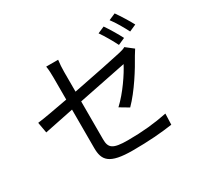

<svg xmlns="http://www.w3.org/2000/svg" viewBox="-178 -1055 1357 1310"><g transform="rotate(-30 500.0 -400.0)"><path d="M762 -796 709 -773C736 -735 770 -675 790 -635L844 -659C824 -699 787 -760 762 -796ZM872 -836 819 -813C848 -776 880 -719 902 -676L956 -700C937 -737 898 -799 872 -836ZM873 -558 814 -604C802 -596 783 -591 761 -586C719 -576 544 -540 374 -507V-663C374 -692 376 -726 380 -755H286C291 -726 292 -693 292 -663V-492C186 -472 92 -455 47 -450L62 -366L292 -413V-111C292 -13 327 36 513 36C638 36 738 28 827 15L830 -71C731 -51 635 -41 519 -41C399 -41 374 -63 374 -132V-430L752 -506C722 -447 649 -337 574 -268L643 -227C724 -309 802 -435 848 -518C855 -530 866 -547 873 -558Z"/></g></svg>

Font: GenYoGothic2 TW R
Style: Regular
Weight: 400
Version: Version 2.100;PS 2.1;hotconv 16.6.51;makeotf.lib2.5.65220 DE